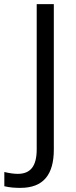

<svg xmlns="http://www.w3.org/2000/svg" viewBox="-20 -725 369 931"><path d="M79 186C191 186 241 121 241 0V-705H158V-1C158 82 127 118 66 118C48 118 26 115 1 109V178C29 185 57 186 79 186Z"/></svg>

Font: Poppy and Pepper
Style: Regular
Weight: 400
Designer: Thy Ha
Foundry: Thy Ha
Version: Version 0.001;Glyphs 3.2 (3227)